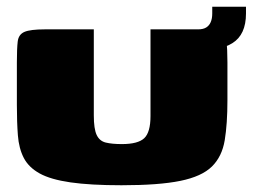

<svg xmlns="http://www.w3.org/2000/svg" viewBox="-20 -547 749 569"><path d="M654 -250Q654 -180 646 -131.5Q638 -83 608 -53.5Q578 -24 514.5 -11Q451 2 340 2Q248 2 189 -6.5Q130 -15 97.5 -33Q65 -51 50.5 -79Q36 -107 33 -146Q30 -185 30 -236V-362Q30 -403 32.5 -424Q35 -445 52.5 -452.5Q70 -460 113 -460H258V-205Q258 -165 266.5 -147Q275 -129 293.5 -124.5Q312 -120 341 -120Q389 -120 407.5 -137.5Q426 -155 426 -203V-460H569Q613 -460 630.5 -452.5Q648 -445 651 -424Q654 -403 654 -362ZM546 -394V-460H567Q582 -460 591 -465.5Q600 -471 604.5 -481.5Q609 -492 609 -507V-527H709V-507Q709 -444 668.5 -419Q628 -394 546 -394Z"/></svg>

Font: Genos Thin Black
Style: Regular
Weight: 900
Version: Version 1.010